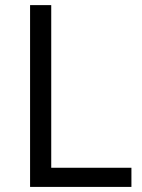

<svg xmlns="http://www.w3.org/2000/svg" viewBox="-20 -734 559 754"><path d="M98.1 0V-713.9H181.2V-75.2H496.1V0Z"/></svg>

Font: f0_2797  
Style: Regular
Weight: 400
Foundry: Ascender Corporation
Version: Version 1.10